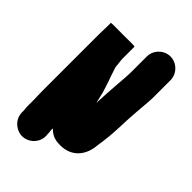

<svg xmlns="http://www.w3.org/2000/svg" viewBox="-312 -826 1276 1276"><g transform="rotate(45 326.0 -188.0)"><path d="M490.5 -724C430.1 -724 379 -672.5 379 -612V-459C379 -446.3 378.3 -431.3 377 -414L372 -353C368 -295.3 363.2 -235.7 361 -175V-158L357 -170C353.7 -184.7 350 -200.3 346 -217C338.2 -252.6 332 -263.2 323 -294C315.2 -320.7 309.6 -332.3 302 -355L286 -403C284.7 -406.3 283.7 -409.7 283 -413C283 -414.3 282.7 -415.3 282 -416L280 -438C280 -445.7 275 -472.7 275 -483V-601C275 -603.7 238 -604.3 164 -603C89.3 -604.3 52 -603.7 52 -601V-564C52 -541.9 50 -516.8 50 -492V43C50 63.3 52 105.3 52 127V183C52 195.7 53 207.3 55 218C51.8 268.9 69.3 302 101.5 326C183.2 387 292.6 314.8 278 219C278 207 277 195.3 275 184V167C277.7 169 279.7 171 281 173C312.7 200.8 339.2 212 390 212C496.7 212 558 136.7 565 35C575.4 -27.3 581.4 -93.4 584 -166L586 -222C587.5 -258.3 591.6 -300 594 -335L599 -395C601 -419 602 -440.3 602 -459V-612C602 -672.5 550.9 -724 490.5 -724Z"/></g></svg>

Font: Smoothie
Style: Blk
Weight: 900
Foundry: Cannot Into Space Fonts
Version: Version 0.8